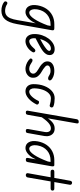

<svg xmlns="http://www.w3.org/2000/svg" viewBox="768 -1608 1168 2801"><g transform="rotate(90 1352.5 -208.0)"><path d="M129 5Q71 5 43.5 -43.5Q16 -92 31 -175Q45 -249 82.5 -303Q120 -357 177 -386.5Q234 -416 305 -416H367L358 -361H309Q224 -361 165.5 -311Q107 -261 91 -175Q81 -117 95.5 -83.5Q110 -50 139 -50Q180 -50 228.5 -122.5Q277 -195 324 -321L310 -188Q275 -91 225.5 -43Q176 5 129 5ZM108 356Q71 356 37.5 345.5Q4 335 -18 317Q-27 310 -27.5 298.5Q-28 287 -20 277Q-14 269 -3 269Q8 269 18 276Q35 288 60 295Q85 302 110 302Q149 302 175.5 283Q202 264 219 224Q236 184 246 122L340 -416H366Q384 -416 390.5 -407.5Q397 -399 394 -383L304 127Q282 249 235 302.5Q188 356 108 356Z M553 5Q505 5 477 -30.5Q449 -66 449 -127Q449 -185 467 -238Q485 -291 515.5 -332Q546 -373 585.5 -397Q625 -421 668 -421Q708 -421 732 -402.5Q756 -384 756 -346Q756 -319 741.5 -296.5Q727 -274 705.5 -256Q684 -238 660.5 -224Q637 -210 619 -200Q597 -188 568 -172.5Q539 -157 515.5 -145Q492 -133 483 -128L497 -196Q510 -203 525 -211Q540 -219 555.5 -228Q571 -237 586 -245Q630 -271 662.5 -297Q695 -323 695 -342Q695 -351 686.5 -358.5Q678 -366 661 -366Q621 -366 586.5 -330.5Q552 -295 531 -238Q510 -181 510 -116Q510 -87 522 -68.5Q534 -50 554 -50Q577 -50 602.5 -67Q628 -84 652 -112Q669 -134 682.5 -138Q696 -142 706 -134Q715 -128 716.5 -115Q718 -102 698 -76Q670 -39 630.5 -17Q591 5 553 5Z M954 5Q930 5 897.5 -5.5Q865 -16 835 -38Q820 -49 810.5 -60.5Q801 -72 810 -87Q816 -98 831.5 -98Q847 -98 860 -88Q874 -78 900 -64Q926 -50 954 -50Q986 -50 1006.5 -66.5Q1027 -83 1027 -108Q1027 -125 1018.5 -136.5Q1010 -148 999 -158Q986 -168 965.5 -181Q945 -194 920 -209Q895 -225 871.5 -252.5Q848 -280 848 -315Q848 -362 885.5 -389Q923 -416 987 -416Q1011 -416 1039 -410.5Q1067 -405 1099 -386Q1116 -376 1123 -362.5Q1130 -349 1122 -337Q1115 -327 1101 -325.5Q1087 -324 1071 -331Q1061 -337 1038.5 -349Q1016 -361 987 -361Q950 -361 928.5 -348.5Q907 -336 907 -315Q907 -298 924.5 -283Q942 -268 961 -254Q985 -238 1008 -225Q1031 -212 1050 -192Q1066 -177 1076.5 -157.5Q1087 -138 1087 -105Q1087 -58 1049 -26.5Q1011 5 954 5Z M1286 5Q1237 5 1208.5 -26.5Q1180 -58 1180 -113Q1180 -201 1207 -270.5Q1234 -340 1280.5 -380.5Q1327 -421 1386 -421Q1415 -421 1446 -417Q1477 -413 1498 -405Q1508 -402 1513.5 -395.5Q1519 -389 1520 -381Q1521 -373 1517 -364Q1511 -351 1499.5 -349Q1488 -347 1473 -353Q1456 -359 1431 -362.5Q1406 -366 1386 -366Q1346 -366 1313.5 -334Q1281 -302 1262 -247.5Q1243 -193 1241 -125Q1240 -93 1253.5 -71.5Q1267 -50 1291 -50Q1323 -50 1359 -86.5Q1395 -123 1424 -183Q1429 -192 1439.5 -193Q1450 -194 1462 -188Q1472 -183 1476 -173.5Q1480 -164 1476 -156Q1439 -82 1388 -38.5Q1337 5 1286 5Z M1593 0Q1574 0 1570 -10Q1566 -20 1567 -27L1691 -740Q1694 -757 1703.5 -764.5Q1713 -772 1731 -772Q1746 -772 1750.5 -763.5Q1755 -755 1752 -740L1627 -27Q1626 -23 1621 -11.5Q1616 0 1593 0ZM1860 0Q1841 0 1837 -11Q1833 -22 1834 -29L1878 -277Q1882 -297 1879 -317.5Q1876 -338 1863 -352Q1850 -366 1823 -366Q1786 -366 1744 -329.5Q1702 -293 1646 -207L1658 -292Q1699 -357 1738.5 -389Q1778 -421 1827 -421Q1870 -421 1896.5 -400Q1923 -379 1933.5 -345Q1944 -311 1937 -273L1893 -25Q1892 -21 1887.5 -10.5Q1883 0 1860 0Z M2113 5Q2055 5 2027.5 -43.5Q2000 -92 2015 -175Q2029 -249 2066.5 -303Q2104 -357 2161 -386.5Q2218 -416 2289 -416H2351L2342 -361H2293Q2208 -361 2149.5 -311Q2091 -261 2075 -175Q2065 -117 2079.5 -83.5Q2094 -50 2123 -50Q2164 -50 2212.5 -122.5Q2261 -195 2308 -321L2294 -188Q2259 -91 2209.5 -43Q2160 5 2113 5ZM2282 0Q2263 0 2259 -10Q2255 -20 2256 -27L2325 -416H2361Q2375 -416 2378 -404Q2381 -392 2378 -375L2317 -27Q2316 -23 2310.5 -11.5Q2305 0 2282 0Z M2507 0Q2495 0 2486 -7.5Q2477 -15 2479 -29L2590 -650Q2593 -662 2600.5 -668.5Q2608 -675 2618 -675Q2631 -675 2641 -666.5Q2651 -658 2648 -642L2541 -27Q2539 -13 2528.5 -6.5Q2518 0 2507 0ZM2459 -362Q2442 -362 2435 -370.5Q2428 -379 2428 -390Q2428 -401 2435 -408.5Q2442 -416 2459 -416H2702Q2719 -416 2726 -408.5Q2733 -401 2733 -390Q2733 -379 2726 -370.5Q2719 -362 2702 -362Z"/></g></svg>

Font: Edu VIC WA NT Beginner
Style: Regular
Weight: 400
Designer: Tina and Corey Anderson
Foundry: Google for Education
Version: Version 1.003